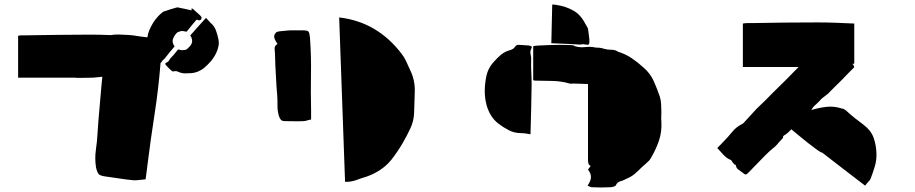

<svg xmlns="http://www.w3.org/2000/svg" viewBox="-20 -792 4040 848"><path d="M747 -594Q747 -593 748 -592Q749 -591 749.5 -590Q750 -589 751 -587Q740 -574 728.5 -560Q717 -546 706 -532Q705 -531 703 -529.5Q701 -528 699 -526Q697 -523 694.5 -520Q692 -517 689 -513Q680 -399 662.5 -286.5Q645 -174 631 -61Q630 -48 627.5 -33Q625 -18 623 0Q608 1 594.5 3Q581 5 568 4Q536 1 505.5 -4Q475 -9 443 -13Q422 -16 415.5 -23.5Q409 -31 404 -53Q398 -92 403.5 -130.5Q409 -169 411 -206Q414 -257 419 -309Q424 -361 428 -413Q429 -423 430 -433Q431 -443 432 -453Q422 -452 412 -451Q402 -450 391 -449Q360 -448 336 -448Q312 -448 312 -449H60V-634Q69 -636 78.5 -636Q88 -636 96 -636Q167 -637 237 -638Q307 -639 377 -639Q400 -639 423 -638.5Q446 -638 470 -637Q483 -640 506 -639.5Q529 -639 547.5 -637.5Q566 -636 566 -636Q583 -633 599 -631Q615 -629 631 -627Q633 -644 640.5 -661Q648 -678 658 -694Q676 -721 698 -738Q701 -741 703 -741Q717 -746 730 -750Q743 -754 757 -758Q762 -760 767 -759Q772 -758 776 -757Q788 -755 800.5 -752Q813 -749 826 -746V-755Q829 -754 831.5 -753Q834 -752 835 -750Q843 -743 850 -736.5Q857 -730 864 -724Q867 -720 869.5 -717Q872 -714 869 -708Q864 -699 853 -704Q852 -705 848 -705Q841 -697 833.5 -688Q826 -679 818 -669Q815 -665 811.5 -661Q808 -657 805 -653Q804 -653 803.5 -652.5Q803 -652 803 -652Q799 -653 795 -653.5Q791 -654 787 -655Q782 -655 782 -655Q778 -654 774 -653Q770 -652 765 -650Q765 -650 764.5 -650Q764 -650 764 -649Q756 -643 752 -636Q746 -627 743.5 -618Q741 -609 745 -598Q746 -597 746 -596Q746 -595 747 -594ZM910 -691Q926 -678 933 -659.5Q940 -641 944 -622Q948 -605 945 -588.5Q942 -572 934 -556Q924 -536 910 -520Q896 -504 879 -490Q855 -472 827 -469Q813 -468 798 -468Q783 -468 769 -474Q758 -480 749 -477Q741 -475 736 -481Q731 -486 725 -491.5Q719 -497 714 -503Q706 -511 714 -515Q724 -519 728 -527Q732 -535 739 -541Q747 -549 753 -557Q759 -565 766 -573H769Q771 -574 775 -572Q782 -569 792 -571Q802 -571 808 -577Q813 -582 817.5 -586.5Q822 -591 825 -597Q830 -606 828 -617Q826 -629 820 -635Q837 -655 854.5 -674Q872 -693 890 -713Q896 -707 900.5 -701.5Q905 -696 910 -691Z M1478 -715Q1564 -705 1633 -664Q1702 -623 1754 -554Q1766 -539 1774 -521Q1782 -503 1790 -486Q1813 -440 1812 -390.5Q1811 -341 1809 -294Q1808 -258 1792.5 -225Q1777 -192 1759 -161Q1737 -123 1709 -87Q1687 -60 1659 -41.5Q1631 -23 1599 -12Q1576 -5 1553 3.5Q1530 12 1504 11ZM1193 -573Q1192 -583 1195.5 -588.5Q1199 -594 1206 -598Q1199 -606 1193 -620.5Q1187 -635 1198 -647Q1201 -652 1217 -654Q1233 -656 1248 -657Q1263 -658 1263 -658H1317Q1338 -658 1342.5 -652.5Q1347 -647 1349 -626Q1355 -545 1353.5 -464.5Q1352 -384 1354 -304V-264Q1345 -263 1336.5 -260Q1328 -257 1320 -257Q1300 -256 1280 -256.5Q1260 -257 1240 -257Q1227 -257 1222 -261.5Q1217 -266 1212 -279Q1205 -303 1205.5 -327.5Q1206 -352 1204 -376Q1201 -408 1199.5 -440.5Q1198 -473 1196 -506Q1195 -523 1195 -540Q1195 -557 1193 -573Z M2555 -597Q2552 -597 2549 -596Q2546 -595 2543 -595Q2511 -597 2479 -598.5Q2447 -600 2415 -601L2419 -772Q2424 -772 2429 -771.5Q2434 -771 2439 -770Q2479 -764 2512 -745.5Q2545 -727 2565 -687Q2567 -684 2569 -680.5Q2571 -677 2573 -673Q2575 -671 2577 -665Q2578 -658 2579 -650.5Q2580 -643 2581 -635Q2584 -618 2583 -603Q2583 -600 2580.5 -597.5Q2578 -595 2578 -594Q2570 -595 2565 -595.5Q2560 -596 2555 -597ZM2180 -247Q2161 -262 2148.5 -282.5Q2136 -303 2129 -328Q2121 -359 2121 -389Q2121 -419 2127 -450Q2134 -491 2163 -521Q2177 -537 2193 -550.5Q2209 -564 2231 -570Q2238 -572 2244.5 -575.5Q2251 -579 2255 -586Q2261 -595 2272 -594Q2283 -593 2294 -592.5Q2305 -592 2316 -591Q2322 -590 2326.5 -587.5Q2331 -585 2327 -578Q2320 -565 2323.5 -552Q2327 -539 2326 -526Q2325 -500 2326.5 -473.5Q2328 -447 2328 -420Q2327 -366 2326 -311Q2325 -256 2323 -199Q2312 -201 2301.5 -202.5Q2291 -204 2282 -204Q2252 -204 2227 -217Q2202 -230 2180 -247ZM2496 -423Q2458 -434 2419 -434.5Q2380 -435 2341 -436Q2339 -436 2335 -438V-588Q2341 -590 2361 -591Q2381 -592 2407.5 -593Q2434 -594 2459.5 -594Q2485 -594 2501 -593Q2517 -592 2516 -589Q2540 -581 2564.5 -584Q2589 -587 2610 -582Q2619 -582 2628 -581Q2637 -580 2646 -577Q2651 -576 2655.5 -575Q2660 -574 2664 -573Q2676 -573 2687 -572Q2698 -571 2708 -565V-564Q2742 -554 2770 -535Q2798 -516 2823 -493Q2852 -468 2867 -434.5Q2882 -401 2894 -366Q2899 -350 2900 -332Q2901 -314 2901 -297Q2901 -287 2900.5 -277Q2900 -267 2901 -256Q2904 -210 2890 -169.5Q2876 -129 2853 -91Q2849 -84 2842.5 -78.5Q2836 -73 2830 -67Q2818 -57 2806.5 -45.5Q2795 -34 2782 -23Q2774 -16 2763.5 -10.5Q2753 -5 2742 0Q2731 6 2719 9Q2707 12 2700 26Q2699 30 2690 32.5Q2681 35 2674 35Q2635 37 2595 35Q2591 35 2586.5 33Q2582 31 2575 28Q2589 8 2590 -8.5Q2591 -25 2577 -43Q2579 -46 2582.5 -50.5Q2586 -55 2589 -59Q2581 -63 2579 -69.5Q2577 -76 2577 -86V-420L2576 -421Q2560 -422 2544 -422Q2528 -422 2512 -423Q2508 -423 2504 -422.5Q2500 -422 2496 -423Z M3209 -85Q3190 -92 3176.5 -107Q3163 -122 3148 -138Q3155 -145 3161 -151.5Q3167 -158 3173 -164Q3195 -186 3213.5 -209Q3232 -232 3259 -245Q3265 -249 3267 -252Q3281 -267 3294.5 -282Q3308 -297 3322 -312Q3341 -330 3359.5 -348Q3378 -366 3395 -384Q3452 -439 3507 -496H3261V-688Q3271 -690 3281 -690Q3291 -690 3299 -690Q3445 -693 3590 -693Q3630 -693 3670.5 -691.5Q3711 -690 3753 -688V-511Q3751 -510 3745 -510Q3749 -506 3750 -504L3753 -495Q3753 -495 3745.5 -487.5Q3738 -480 3727.5 -469.5Q3717 -459 3709.5 -451Q3702 -443 3702 -443Q3702 -443 3692.5 -433.5Q3683 -424 3670.5 -412Q3658 -400 3648.5 -390Q3639 -380 3638 -379Q3637 -378 3629 -372Q3621 -366 3613 -359.5Q3605 -353 3603 -350Q3602 -348 3594 -340.5Q3586 -333 3577.5 -325Q3569 -317 3567 -312Q3567 -312 3566 -310Q3565 -308 3563 -306Q3596 -316 3629.5 -320Q3663 -324 3697 -313Q3708 -312 3720 -301Q3737 -285 3756 -270Q3775 -255 3794 -241Q3827 -216 3838.5 -183.5Q3850 -151 3851 -114Q3852 -85 3844 -58Q3836 -31 3826 -5Q3824 2 3816.5 9.5Q3809 17 3801 28Q3752 -10 3704.5 -46Q3657 -82 3610 -119Q3609 -116 3592 -128Q3575 -140 3552 -158Q3529 -176 3507.5 -194Q3486 -212 3475 -221Q3468 -214 3462 -208Q3456 -202 3448 -197Q3437 -191 3438.5 -187Q3440 -183 3432 -176Q3422 -166 3414 -156Q3406 -146 3395 -138Q3381 -127 3361 -107Q3341 -87 3321.5 -66.5Q3302 -46 3287 -31Q3279 -22 3274 -21.5Q3269 -21 3259 -30Q3250 -37 3241 -43Q3232 -49 3230 -62Q3230 -64 3226.5 -64.5Q3223 -65 3222 -68Q3216 -73 3209 -85Z"/></svg>

Font: Palette Mosaic
Style: Regular
Weight: 400
Designer: Shibuyafont
Version: Version 1.001